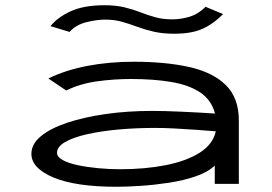

<svg xmlns="http://www.w3.org/2000/svg" viewBox="-20 -703 1040 734"><path d="M425 11Q269 11 184.5 -24.5Q100 -60 100 -115Q100 -152 136 -182Q172 -212 236 -233.5Q300 -255 383.5 -267Q467 -279 561 -279Q608 -279 674 -276Q740 -273 802 -269Q788 -321 745.5 -349.5Q703 -378 635.5 -389.5Q568 -401 481 -401Q415 -401 350.5 -392Q286 -383 233 -357L165 -403Q230 -435 313.5 -451Q397 -467 491 -467Q612 -467 702.5 -447Q793 -427 843 -378Q893 -329 893 -243V0H801V-70Q775 -45 728.5 -29Q682 -13 626.5 -4.5Q571 4 518 7.5Q465 11 425 11ZM198 -119Q198 -103 220 -91Q242 -79 277.5 -71.5Q313 -64 355.5 -60Q398 -56 439 -56Q534 -56 613 -71.5Q692 -87 743 -119Q794 -151 805 -201Q769 -204 727 -207Q685 -210 644.5 -212Q604 -214 573 -214Q501 -214 434 -208Q367 -202 313.5 -190Q260 -178 229 -160Q198 -142 198 -119ZM766 -677 833 -649Q790 -607 748.5 -590.5Q707 -574 647 -574Q602 -574 567.5 -582Q533 -590 503.5 -601Q474 -612 445.5 -620Q417 -628 383 -628Q349 -628 309.5 -618Q270 -608 246 -581L173 -603Q200 -637 250.5 -660Q301 -683 379 -683Q423 -683 456 -675Q489 -667 517 -656Q545 -645 574 -637Q603 -629 639 -629Q671 -629 704.5 -639Q738 -649 766 -677Z"/></svg>

Font: Inconsolata UltraExpanded
Style: Regular
Weight: 400
Width: 9
Monospace: yes
Designer: Raph Levien, Cyreal, Brenton Simpson
Foundry: Raph Levien, Cyreal, Google
Version: Version 3.000; ttfautohint (v1.8.2.53-6de2)